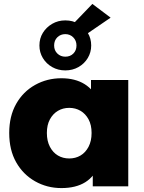

<svg xmlns="http://www.w3.org/2000/svg" viewBox="-20 -950 735 979"><path d="M293 9Q220 9 159 -25.5Q98 -60 62.5 -122.5Q27 -185 27 -272Q27 -358 62.5 -420.5Q98 -483 159 -517Q220 -551 293 -551Q363 -551 411.5 -521Q460 -491 485.5 -429Q511 -367 511 -272Q511 -175 487 -113Q463 -51 415 -21Q367 9 293 9ZM333 -142Q365 -142 390.5 -157Q416 -172 431.5 -201.5Q447 -231 447 -272Q447 -313 431.5 -341.5Q416 -370 390.5 -385Q365 -400 333 -400Q301 -400 275.5 -385Q250 -370 234.5 -341.5Q219 -313 219 -272Q219 -231 234.5 -201.5Q250 -172 275.5 -157Q301 -142 333 -142ZM453 0V-93L454 -272L444 -451V-542H634V0ZM313 -591Q276 -591 246 -608Q216 -625 198.5 -654Q181 -683 181 -718Q181 -754 198.5 -782.5Q216 -811 246 -828.5Q276 -846 313 -846Q351 -846 380.5 -828.5Q410 -811 427.5 -782.5Q445 -754 445 -718Q445 -683 427.5 -654Q410 -625 380 -608Q350 -591 313 -591ZM313 -661Q338 -661 354 -677Q370 -693 370 -718Q370 -743 353.5 -759.5Q337 -776 313 -776Q289 -776 272.5 -760Q256 -744 256 -718Q256 -693 272.5 -677Q289 -661 313 -661ZM411 -769 323 -797 451 -930 544 -860Z"/></svg>

Font: MOST Montserrat ExtraBold
Style: Regular
Weight: 800
Designer: Julieta Ulanovsky
Foundry: Julieta Ulanovsky
Version: Version 8.000;March 11, 2024;FontCreator 15.0.0.2926 64-bit